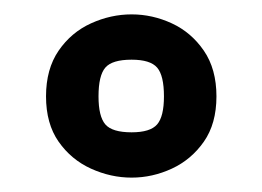

<svg xmlns="http://www.w3.org/2000/svg" viewBox="-20 -599 365 267"><path d="M163 -352Q134 -352 106.5 -364.5Q79 -377 61.5 -402Q44 -427 44 -465Q44 -503 61.5 -528.5Q79 -554 106.5 -566.5Q134 -579 163 -579Q192 -579 219 -566.5Q246 -554 263.5 -528.5Q281 -503 281 -465Q281 -427 263.5 -402Q246 -377 219 -364.5Q192 -352 163 -352ZM163 -415Q189 -415 198.5 -426Q208 -437 208 -465Q208 -494 198.5 -505Q189 -516 163 -516Q136 -516 126.5 -505Q117 -494 117 -465Q117 -437 126.5 -426Q136 -415 163 -415Z"/></svg>

Font: Texturina Black
Style: Regular
Weight: 900
Designer: Guillermo Torres Carreño
Foundry: Omnibus-Type
Version: Version 1.002; ttfautohint (v1.8.3)